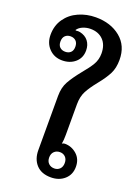

<svg xmlns="http://www.w3.org/2000/svg" viewBox="-171 -962 757 1043"><g transform="rotate(20 207.5 -440.5)"><path d="M148 -106V-419Q148 -468 167.5 -503Q187 -538 225 -585Q258 -624 274.5 -652.5Q291 -681 291 -716Q291 -766 263.5 -794Q236 -822 190 -822Q168 -822 147 -813.5Q126 -805 115 -789L117 -786Q123 -787 131 -787Q138 -787 141 -786Q173 -779 190 -757Q207 -735 207 -703Q207 -660 177 -634Q147 -608 102 -608Q56 -608 26 -639Q-4 -670 -4 -718Q-4 -771 23.5 -810.5Q51 -850 97 -870.5Q143 -891 196 -891Q282 -891 338.5 -845Q395 -799 395 -717Q395 -670 378 -636.5Q361 -603 327 -561Q293 -519 276.5 -487.5Q260 -456 260 -411V-235Q260 -204 256 -183Q264 -188 272 -188Q311 -188 341 -161.5Q371 -135 371 -90Q371 -45 340 -17.5Q309 10 262 10Q207 10 177.5 -22Q148 -54 148 -106ZM145 -702Q145 -724 133 -735.5Q121 -747 102 -747Q83 -747 71 -735.5Q59 -724 59 -702Q59 -680 71 -669Q83 -658 102 -658Q121 -658 133 -669Q145 -680 145 -702ZM307 -89Q307 -111 294.5 -123.5Q282 -136 263 -136Q243 -136 230 -123.5Q217 -111 217 -89Q217 -67 230 -54.5Q243 -42 263 -42Q282 -42 294.5 -54.5Q307 -67 307 -89Z"/></g></svg>

Font: Maitree Semibold
Style: Regular
Weight: 600
Designer: CadsonDemak Team
Foundry: CadsonDemak
Version: Version 1.010